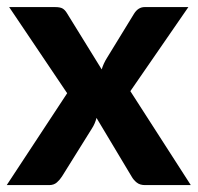

<svg xmlns="http://www.w3.org/2000/svg" viewBox="-20 -536 573 556"><path d="M532.5 0H400Q385 0 375.8 -7.5Q366.5 -15 361 -25L259.5 -194.5Q255 -177.5 246.5 -164.5L159.5 -25Q153.5 -15.5 144.8 -7.8Q136 0 122.5 0H-0.5L174.5 -266L6.5 -515.5H139Q154 -515.5 161 -511.5Q168 -507.5 173.5 -498.5L274.5 -335Q277 -343.5 281 -352.2Q285 -361 290.5 -369.5L368 -496Q380 -515.5 399 -515.5H525.5L357.5 -272Z"/></svg>

Font: Lato
Style: Regular
Weight: 800
Designer: Lukasz Dziedzic with Adam Twardoch and Botio Nikoltchev
Foundry: tyPoland Lukasz Dziedzic
Version: Version 2.015; 2015-08-06; http://www.latofonts.com/; ttfaut